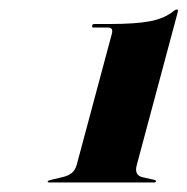

<svg xmlns="http://www.w3.org/2000/svg" viewBox="-20 -738 394 404"><path d="M177.5 -680Q172.5 -680 174 -684Q174 -687.5 179 -687.5H211Q264.5 -687.5 295.2 -693.2Q326 -699 345 -714.5Q347 -715.5 348.5 -716.8Q350 -718 352 -718Q355.5 -718 354 -712.5L268 -391.5Q261.5 -369 280.5 -365L305 -359.5Q309 -358 308.5 -356.5Q307.5 -354 303.5 -354H84.5Q79.5 -354 80.5 -356.5Q81 -358 87 -359.5L110.5 -365Q122 -367.5 130 -373.2Q138 -379 141.5 -391.5L215.5 -667.5Q218.5 -680 207.5 -680Z"/></svg>

Font: Fraunces 144pt S000 Black
Style: Italic
Weight: 900
Italic angle: -16°
Version: Version 1.000; ttfautohint (v1.8.3)